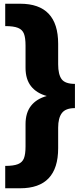

<svg xmlns="http://www.w3.org/2000/svg" viewBox="-20 -892 422 1030"><path d="M292 -547Q292 -493 310.5 -467.5Q329 -442 382 -442V-312Q332 -312 312 -285.5Q292 -259 292 -207V-97Q292 118 88 118H8V-2Q53 -2 76.5 -11.5Q100 -21 108.5 -43Q117 -65 117 -107V-226Q117 -287 146.5 -324.5Q176 -362 231 -377Q176 -392 146.5 -429.5Q117 -467 117 -528V-647Q117 -689 108.5 -711Q100 -733 76.5 -742.5Q53 -752 8 -752V-872H88Q292 -872 292 -657Z"/></svg>

Font: Bitter Pro Black
Style: Regular
Weight: 900
Designer: Sol Matas, and Bitter project Authors
Foundry: Sol Matas
Version: Version 1.010